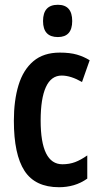

<svg xmlns="http://www.w3.org/2000/svg" viewBox="-20 -824 418 803"><path d="M227 -41Q127 -41 82.5 -109.5Q38 -178 38 -319Q38 -404 57.5 -468Q77 -532 119.5 -568Q162 -604 230 -604Q273 -604 302 -595.5Q331 -587 355 -572L323 -481Q276 -508 238 -508Q194 -508 172 -460Q150 -412 150 -320Q150 -137 241 -137Q270 -137 294 -146Q318 -155 345 -174V-77Q318 -58 288.5 -49.5Q259 -41 227 -41ZM222 -804Q282 -804 282 -736Q282 -669 222 -669Q160 -669 160 -736Q160 -804 222 -804Z"/></svg>

Font: Noto Sans Tamil UI ExtraCondensed SemiBold
Style: Regular
Weight: 600
Width: 2
Designer: Jelle Bosma - Monotype Design Team
Foundry: Monotype Imaging Inc.
Version: Version 2.004; ttfautohint (v1.8.4.7-5d5b)